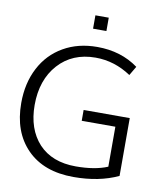

<svg xmlns="http://www.w3.org/2000/svg" viewBox="-96 -975 934 1065"><g transform="rotate(10 371.0 -442.0)"><path d="M429.7 -818.8V-894H354.5V-818.8ZM390.1 10.3C485.8 10.3 569.3 -6.3 641.1 -40V-365.7H381.3V-304.7H570.8V-79.6C523.4 -59.6 463.9 -49.8 392.1 -49.8C302.7 -49.8 232.9 -76.7 183.1 -129.9C133.8 -183.6 108.9 -255.9 108.9 -346.2C108.9 -440.4 135.3 -517.1 187.5 -575.2C240.2 -633.8 310.1 -663.1 397 -663.1C468.3 -663.1 535.2 -642.1 597.2 -600.6L627.4 -651.9C563 -699.2 485.8 -723.1 396 -723.1C324.2 -723.1 261.2 -707.5 206.1 -675.8C150.9 -644 108.4 -599.6 78.6 -542C48.8 -484.9 33.7 -418.9 33.7 -344.2C33.7 -235.4 64.9 -149.4 127.9 -85.4C190.9 -21.5 278.3 10.3 390.1 10.3Z"/></g></svg>

Font: Ride Light
Style: Regular
Weight: 300
Version: Version 3.000